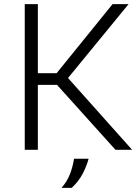

<svg xmlns="http://www.w3.org/2000/svg" viewBox="-20 -720 670 923"><path d="M535 0 254 -312H138L143 -368H252L521 -700H598L307 -345L615 0ZM99 0V-700H162V0ZM276 183Q303 152 316.5 116.5Q330 81 336 43H406Q396 80 377 116Q358 152 325 183Z"/></svg>

Font: REM ExtraLight
Style: Regular
Weight: 250
Designer: Octavio Pardo
Foundry: Ashler Design
Version: Version 1.005;gftools[0.9.28]